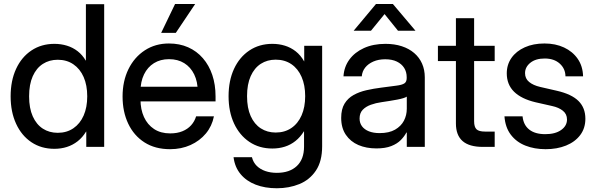

<svg xmlns="http://www.w3.org/2000/svg" viewBox="-20 -749 3039 979"><path d="M257.3 9.8Q190.4 9.8 140.1 -23.9Q89.8 -57.6 62 -118.2Q34.2 -178.7 34.2 -257.8Q34.2 -337.4 62 -397.7Q89.8 -458 140.4 -491.7Q190.9 -525.4 257.3 -525.4Q291 -525.4 321.3 -516.1Q351.6 -506.8 376 -487.8Q400.4 -468.8 417 -440.4H418V-727.5H511.2V0H419.9V-78.1H418.9Q400.9 -48.3 376 -28.8Q351.1 -9.3 321.3 0.2Q291.5 9.8 257.3 9.8ZM274.4 -71.8Q320.3 -71.8 354.2 -95Q388.2 -118.2 406.5 -159.9Q424.8 -201.7 424.8 -257.8Q424.8 -314.5 406.5 -356.2Q388.2 -397.9 354.2 -421.1Q320.3 -444.3 274.4 -444.3Q231.4 -444.3 198.5 -423.1Q165.5 -401.9 147 -360.4Q128.4 -318.8 128.4 -257.8Q128.4 -197.3 147 -155.8Q165.5 -114.3 198.5 -93Q231.4 -71.8 274.4 -71.8Z M847.2 11.7Q771 11.7 716.8 -22.9Q662.6 -57.6 633.8 -118.4Q605 -179.2 605 -256.8Q605 -335.4 635 -396.5Q665 -457.5 718.5 -492.4Q772 -527.3 841.3 -527.3Q895.5 -527.3 939.5 -507.8Q983.4 -488.3 1014.6 -452.1Q1045.9 -416 1062.5 -366.7Q1079.1 -317.4 1079.1 -257.3V-231.9H649.9V-306.6H1028.8L988.3 -282.2Q988.3 -332.5 970.2 -369.6Q952.1 -406.7 919.4 -427Q886.7 -447.3 841.8 -447.3Q797.9 -447.3 765.1 -427Q732.4 -406.7 714.4 -369.6Q696.3 -332.5 696.3 -282.2V-242.2Q696.3 -191.4 714.1 -152.3Q731.9 -113.3 765.6 -91.1Q799.3 -68.8 847.7 -68.8Q883.3 -68.8 910.2 -79.8Q937 -90.8 954.6 -110.4Q972.2 -129.9 980 -155.8H1070.8Q1061 -106 1029.8 -68.4Q998.5 -30.8 951.4 -9.5Q904.3 11.7 847.2 11.7ZM801.8 -581.5 872.6 -728.5H975.1L876.5 -581.5Z M1391.6 210.9Q1331.1 210.9 1283.7 192.6Q1236.3 174.3 1206.8 138.9Q1177.2 103.5 1170.9 52.7H1264.6Q1271.5 79.6 1289.3 96.9Q1307.1 114.3 1333.3 123.3Q1359.4 132.3 1391.6 132.3Q1456.5 132.3 1493.4 97.7Q1530.3 63 1530.3 -1.5V-79.6H1529.8Q1511.2 -49.8 1486.8 -30.3Q1462.4 -10.7 1432.6 -1.2Q1402.8 8.3 1368.7 8.3Q1301.8 8.3 1251.5 -25.6Q1201.2 -59.6 1173.3 -119.6Q1145.5 -179.7 1145.5 -258.3Q1145.5 -337.9 1173.3 -397.9Q1201.2 -458 1251.7 -491.7Q1302.2 -525.4 1368.7 -525.4Q1402.3 -525.4 1432.6 -516.1Q1462.9 -506.8 1488 -487.1Q1513.2 -467.3 1530.8 -436H1531.2V-515.6H1622.6V-3.4Q1622.6 73.7 1590.8 120.8Q1559.1 168 1506.6 189.5Q1454.1 210.9 1391.6 210.9ZM1385.7 -73.2Q1431.6 -73.2 1465.6 -96.2Q1499.5 -119.1 1517.8 -160.9Q1536.1 -202.6 1536.1 -258.8Q1536.1 -314.9 1517.8 -356.9Q1499.5 -398.9 1465.6 -421.9Q1431.6 -444.8 1385.7 -444.8Q1342.8 -444.8 1309.8 -423.6Q1276.9 -402.3 1258.3 -360.8Q1239.7 -319.3 1239.7 -258.8Q1239.7 -198.2 1258.3 -157Q1276.9 -115.7 1309.8 -94.5Q1342.8 -73.2 1385.7 -73.2Z M1899.4 7.8Q1847.7 7.8 1807.4 -9.5Q1767.1 -26.9 1743.4 -61.8Q1719.7 -96.7 1719.7 -147.9Q1719.7 -192.4 1736.8 -220.5Q1753.9 -248.5 1783 -264.6Q1812 -280.8 1848.9 -289.1Q1885.7 -297.4 1924.3 -302.2Q1973.1 -308.6 2001.5 -312.3Q2029.8 -315.9 2041.7 -323.7Q2053.7 -331.5 2053.7 -350.6V-355.5Q2053.7 -382.3 2040.8 -402.8Q2027.8 -423.3 2003.4 -435.1Q1979 -446.8 1944.3 -446.8Q1910.2 -446.8 1883.8 -435.3Q1857.4 -423.8 1842 -404.3Q1826.7 -384.8 1824.7 -359.9H1731.4Q1734.4 -408.2 1761.5 -445.3Q1788.6 -482.4 1835.7 -503.9Q1882.8 -525.4 1945.3 -525.4Q1991.7 -525.4 2028.8 -513.2Q2065.9 -501 2092 -478.5Q2118.2 -456.1 2132.1 -424.6Q2146 -393.1 2146 -354.5V0H2054.2V-73.2H2052.2Q2042 -53.7 2023.7 -34.9Q2005.4 -16.1 1975.1 -4.2Q1944.8 7.8 1899.4 7.8ZM1915.5 -70.3Q1963.9 -70.3 1994.4 -87.9Q2024.9 -105.5 2039.6 -133.5Q2054.2 -161.6 2054.2 -194.3V-256.3Q2048.8 -252.4 2036.4 -248.5Q2023.9 -244.6 2005.9 -241.2Q1987.8 -237.8 1967 -234.4Q1946.3 -231 1925.3 -228Q1896.5 -224.1 1870.8 -214.8Q1845.2 -205.6 1829.3 -189Q1813.5 -172.4 1813.5 -144.5Q1813.5 -121.6 1825.9 -105Q1838.4 -88.4 1861.3 -79.3Q1884.3 -70.3 1915.5 -70.3ZM1871.6 -592.3H1783.7V-592.8L1897 -728.5H1983.4L2098.1 -592.8V-592.3H2009.3L1940.9 -677.2Z M2502.4 -515.6V-437.5H2212.9V-515.6ZM2304.7 -656.2H2397.5V-130.9Q2397.5 -101.6 2409.7 -89.8Q2421.9 -78.1 2453.1 -78.1Q2464.4 -78.1 2478 -78.1Q2491.7 -78.1 2502.4 -78.1V0Q2489.7 0 2473.1 0Q2456.5 0 2441.9 0Q2372.6 0 2338.6 -29.8Q2304.7 -59.6 2304.7 -119.6Z M2762.2 11.7Q2705.1 11.7 2658.9 -6.6Q2612.8 -24.9 2584.5 -62.3Q2556.2 -99.6 2552.2 -155.8H2644.5Q2648.9 -111.8 2678.5 -88.4Q2708 -64.9 2760.3 -64.9Q2811.5 -64.9 2841.3 -86.2Q2871.1 -107.4 2871.1 -139.6Q2871.1 -167.5 2850.1 -184.3Q2829.1 -201.2 2794.9 -208.5L2710.9 -227.5Q2638.7 -244.6 2601.3 -281.2Q2564 -317.9 2564 -375Q2564 -419.4 2588.1 -453.9Q2612.3 -488.3 2655.8 -507.8Q2699.2 -527.3 2756.3 -527.3Q2812.5 -527.3 2856.2 -506.8Q2899.9 -486.3 2925.8 -449Q2951.7 -411.6 2953.1 -359.9H2863.3Q2862.8 -398.9 2834 -424.8Q2805.2 -450.7 2757.3 -450.7Q2711.4 -450.7 2684.3 -429Q2657.2 -407.2 2657.2 -376Q2657.2 -348.1 2678 -331.1Q2698.7 -314 2734.4 -305.7L2819.8 -286.1Q2894.5 -269 2929.7 -234.1Q2964.8 -199.2 2964.8 -143.6Q2964.8 -95.2 2938.5 -60.3Q2912.1 -25.4 2866.2 -6.8Q2820.3 11.7 2762.2 11.7Z"/></svg>

Font: Inter Cardless Display
Style: Regular
Weight: 400
Designer: Rasmus Andersson
Foundry: rsms
Version: Version 4.001;git-9221beed3